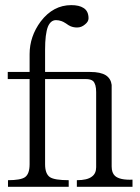

<svg xmlns="http://www.w3.org/2000/svg" viewBox="-20 -717 540 738"><path d="M10.7 1H244.1V-24.4Q189.5 -24.4 171.9 -36.1Q153.3 -48.8 153.3 -85.9V-413.1H309.6Q329.1 -413.1 337.9 -405.3Q349.6 -393.6 349.6 -363.3V-74.2Q349.6 -49.8 333 -38.1Q315.4 -24.4 275.4 -24.4V1H489.3V-26.4Q440.4 -24.4 421.9 -41Q409.2 -52.7 409.2 -77.1V-390.6Q406.2 -415 386.7 -427.7Q366.2 -440.4 327.1 -440.4H153.3V-526.4Q153.3 -585.9 164.1 -614.3Q174.8 -639.6 195.3 -639.6Q206.1 -639.6 216.8 -635.7Q222.7 -633.8 233.4 -627Q244.1 -619.1 251 -616.2Q262.7 -611.3 276.4 -611.3Q293 -611.3 306.6 -623Q320.3 -633.8 320.3 -646.5Q320.3 -674.8 300.8 -686.5Q284.2 -697.3 253.9 -697.3Q184.6 -697.3 136.7 -634.8Q93.8 -577.1 93.8 -508.8V-440.4H9.8V-413.1H93.8V-85.9Q93.8 -48.8 76.2 -36.1Q59.6 -24.4 10.7 -24.4Z"/></svg>

Font: BatangChe
Style: Regular
Weight: 400
Monospace: yes
Version: Version 2.21